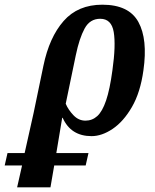

<svg xmlns="http://www.w3.org/2000/svg" viewBox="-118 -568 662 818"><path d="M-98 137 -86 84H-13L25 -86L67 -288Q92 -409 153 -478.5Q214 -548 318 -548Q431 -548 471.5 -474.5Q512 -401 493 -268Q480 -174 444 -112Q408 -50 362 -19Q316 12 272 12Q184 12 149 -66H147L122 84H259L247 137H113L97 230H-45L-24 137ZM246 -54Q275 -54 296.5 -73.5Q318 -93 334 -140Q350 -187 361 -269Q376 -375 366.5 -431.5Q357 -488 309 -488Q265 -488 242.5 -446.5Q220 -405 205 -333L162 -126Q173 -100 195 -77Q217 -54 246 -54Z"/></svg>

Font: Noto Serif ExtraCondensed
Style: Bold Italic
Weight: 700
Width: 2
Italic angle: -12°
Designer: Monotype Design Team
Foundry: Monotype Imaging Inc.
Version: Version 2.013; ttfautohint (v1.8.4.7-5d5b)